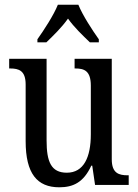

<svg xmlns="http://www.w3.org/2000/svg" viewBox="-20 -786 588 816"><path d="M139 -619V-606H177C208 -636 243 -670 269 -707C295 -670 331 -636 362 -606H400V-619C373 -657 331 -721 313 -766H226C208 -721 166 -657 139 -619ZM232 10C290 10 335 -10 368 -82H372L384 0H527V-41H523C486 -41 455 -49 455 -109V-536H297V-495H300C337 -495 366 -486 366 -422V-215C366 -118 336 -52 264 -52C197 -52 178 -99 178 -189V-536H19V-495H23C60 -495 89 -486 89 -427V-186C89 -48 138 10 232 10Z"/></svg>

Font: Noto Serif Lao Condensed
Style: Regular
Weight: 400
Width: 3
Designer: Monotype Design Team
Foundry: Monotype Imaging Inc.
Version: Version 2.003